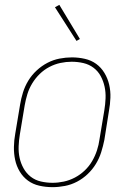

<svg xmlns="http://www.w3.org/2000/svg" viewBox="-20 -765 540 793"><path d="M197 8Q169 8 142.5 2Q116 -4 95.5 -19Q75 -34 61.5 -56.5Q48 -79 42.5 -105Q37 -131 37.5 -158.5Q38 -186 43 -213L63 -333Q67 -358 75 -383.5Q83 -409 97 -432Q111 -455 131.5 -474Q152 -493 176 -505.5Q200 -518 226 -523Q252 -528 277 -528Q304 -528 330.5 -522Q357 -516 377.5 -501Q398 -486 411.5 -463.5Q425 -441 431 -415Q437 -389 436 -361.5Q435 -334 430 -307L411 -187Q406 -162 398 -136.5Q390 -111 376 -88Q362 -65 342 -46Q322 -27 298 -14.5Q274 -2 248 3Q222 8 197 8ZM197 -10Q220 -10 243.5 -15Q267 -20 289 -31.5Q311 -43 329.5 -60.5Q348 -78 360.5 -99.5Q373 -121 380.5 -144Q388 -167 391 -190L411 -310Q415 -334 416 -359Q417 -384 412 -407Q407 -430 396 -450.5Q385 -471 366.5 -485Q348 -499 324.5 -504.5Q301 -510 276 -510Q253 -510 229.5 -505Q206 -500 184 -488.5Q162 -477 144 -459.5Q126 -442 113 -420.5Q100 -399 93 -376Q86 -353 82 -330L62 -210Q58 -186 57 -161Q56 -136 61 -113Q66 -90 77.5 -69.5Q89 -49 107 -35Q125 -21 148.5 -15.5Q172 -10 197 -10ZM296 -596 207 -735 225 -745 310 -604Z"/></svg>

Font: Iosevka SS04 Thin
Style: Italic
Weight: 100
Italic angle: -9°
Monospace: yes
Designer: Belleve Invis
Foundry: Belleve Invis
Version: Version 19.0.0; ttfautohint (v1.8.4)